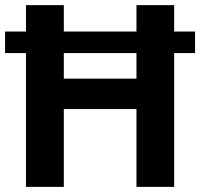

<svg xmlns="http://www.w3.org/2000/svg" viewBox="-33 -731 783 751"><path d="M-13.2 -523.4V-607.6H730V-523.4ZM541.2 -304.5H174.1V-423.4H541.2ZM216.6 0H68.6V-710.9H216.6ZM648.2 0H500.8V-710.9H648.2Z"/></svg>

Font: Heebo
Style: Regular
Weight: 400
Designer: Oded Ezer
Foundry: Ezer Type House
Version: Version 3.100